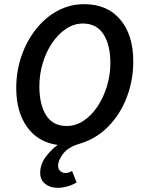

<svg xmlns="http://www.w3.org/2000/svg" viewBox="-20 -686 687 922"><path d="M258 216Q221 216 197 197Q173 178 173 144Q173 103 199.5 67.5Q226 32 257 10Q163 -3 110.5 -75.5Q58 -148 58 -263Q58 -344 83 -416.5Q108 -489 152.5 -545.5Q197 -602 256.5 -634Q316 -666 384 -666Q495 -666 557.5 -592Q620 -518 620 -391Q620 -301 589 -219.5Q558 -138 500.5 -79Q443 -20 363 4Q308 20 283.5 52Q259 84 259 110Q259 126 269.5 135.5Q280 145 295 145Q309 145 326 135L348 190Q329 202 304 209Q279 216 258 216ZM300 -81Q344 -81 382 -106.5Q420 -132 448.5 -175Q477 -218 493.5 -272Q510 -326 510 -383Q510 -470 477 -521.5Q444 -573 378 -573Q335 -573 297 -547.5Q259 -522 230 -479Q201 -436 185 -382Q169 -328 169 -271Q169 -184 201.5 -132.5Q234 -81 300 -81Z"/></svg>

Font: Source Sans Pro SemiBold
Style: Italic
Weight: 600
Italic angle: -11°
Designer: Paul D. Hunt
Foundry: Adobe Systems Incorporated
Version: Version 1.095;hotconv 1.0.109;makeotfexe 2.5.65596